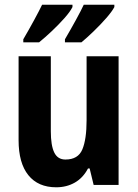

<svg xmlns="http://www.w3.org/2000/svg" viewBox="-20 -786 585 816"><path d="M484 -547V0H378L361 -70H354Q333 -30 298 -10Q263 10 219 10Q142 10 100.5 -41.5Q59 -93 59 -190V-547H196V-228Q196 -168 210.5 -138Q225 -108 258 -108Q312 -108 330 -151Q348 -194 348 -275V-547ZM466 -756Q456 -737 431.5 -709Q407 -681 378 -653Q349 -625 326 -606H256V-619Q280 -660 302.5 -701Q325 -742 336 -766H466ZM288 -756Q278 -736 254 -709Q230 -682 201 -654.5Q172 -627 146 -606H79V-619Q103 -660 125 -700.5Q147 -741 159 -766H288Z"/></svg>

Font: Noto Sans Myanmar UI Condensed
Style: Bold
Weight: 700
Width: 3
Designer: Monotype Design Team
Foundry: Monotype Imaging Inc.
Version: Version 2.103; ttfautohint (v1.8.4.7-5d5b)